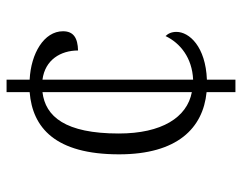

<svg xmlns="http://www.w3.org/2000/svg" viewBox="-98 -656 754 599"><g transform="rotate(-90 279.5 -357.0)"><path d="M291 -90V0H330V-89C433 -93 479 -144 479 -184C479 -199 474 -210 466 -218C444 -172 398 -135 330 -132V-602C392 -594 421 -545 421 -491C460 -492 481 -505 481 -538C481 -597 412 -638 330 -642V-714H291V-642C180 -633 97 -562 97 -363C97 -181 179 -101 291 -90ZM291 -602V-136C212 -151 162 -230 162 -364C162 -531 215 -593 291 -602Z"/></g></svg>

Font: Noto Serif Georgian Light
Style: Regular
Weight: 300
Designer: Monotype Design Team, Akaki Razmadze
Foundry: Google LLC
Version: Version 2.003